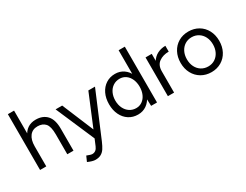

<svg xmlns="http://www.w3.org/2000/svg" viewBox="-88 -1327 2745 2146"><g transform="rotate(-30 1284.0 -254.0)"><path d="M70.3 -720H150.3V0H70.3ZM421.7 -256H501.7V0H421.7ZM288.8 -437.2Q223.3 -437.5 186.8 -390.5Q150.3 -343.5 150.3 -258.5H111.3Q111.3 -338 134.4 -394.8Q157.5 -451.5 201.5 -481.8Q245.5 -512 307.5 -512Q399.5 -512 451 -455.7Q502.5 -399.3 501.7 -280.2V-256H421.7Q421.7 -359 387.2 -397.9Q352.8 -436.8 288.8 -437.2Z M568.3 185 597.8 118.3Q646.7 138.3 665.7 138.3Q716.2 138.3 739.5 82.5L797 -54.2L982 -500H1067.8L827.8 69.7Q806.3 119.5 786.7 149.3Q767 179.2 737.8 195.6Q708.5 212 665.2 212Q646.3 212 621.4 204.8Q596.5 197.7 568.3 185ZM559.2 -500H644.2L829.8 -55L854.2 0H775Z M1499.7 -93V-720H1579.7V0H1503.7ZM1104.8 -250Q1104.8 -327 1133.5 -386.4Q1162.2 -445.8 1213.5 -478.9Q1264.8 -512 1330.8 -512Q1393.5 -512 1441.1 -478.9Q1488.7 -445.8 1514.9 -386.5Q1541.2 -327.2 1541.2 -250Q1541.2 -172.8 1514.9 -113.5Q1488.7 -54.2 1441.1 -21.1Q1393.5 12 1330.8 12Q1264.8 12 1213.5 -21.1Q1162.2 -54.2 1133.5 -113.6Q1104.8 -173 1104.8 -250ZM1499.8 -250Q1499.8 -304.7 1480.5 -347.8Q1461.1 -391 1426.6 -415.1Q1392.1 -439.2 1347.8 -439.2Q1301.3 -439.2 1264.3 -415.1Q1227.3 -391 1206.7 -347.8Q1186.2 -304.7 1186.2 -250Q1186.2 -195.3 1207.2 -152.2Q1228.3 -109 1265.3 -84.8Q1302.3 -60.7 1348.8 -60.7Q1392.1 -60.7 1426.6 -84.8Q1461.2 -108.9 1480.5 -152.2Q1499.8 -195.4 1499.8 -250Z M1977 -502V-426.8Q1902 -426.8 1851 -390.2Q1800 -353.5 1800 -275.2L1763.8 -270.8Q1763.8 -347.8 1793.7 -400.1Q1823.5 -452.3 1871.8 -477.2Q1920.2 -502 1977 -502ZM1720 -500H1800V0H1720Z M2028.8 -250Q2028.8 -326 2060.4 -385.5Q2092 -445 2148.5 -478.5Q2205 -512 2277.3 -512Q2349.6 -512 2406.7 -478.5Q2463.7 -445 2495.3 -385.5Q2526.8 -326 2526.8 -250Q2526.8 -174 2495.3 -114.5Q2463.7 -55 2407.2 -21.5Q2350.6 12 2279.4 12Q2207.1 12 2150 -21.5Q2093 -55 2060.9 -114.5Q2028.8 -174 2028.8 -250ZM2446 -250Q2446 -304.7 2424.6 -347.5Q2403.1 -390.2 2364.4 -414.4Q2325.6 -438.5 2277.3 -438.5Q2229 -438.5 2190.7 -414.4Q2152.5 -390.2 2131.1 -347.4Q2109.7 -304.6 2109.7 -250Q2109.7 -195.4 2131.1 -152.6Q2152.5 -109.8 2191.3 -85.6Q2230.1 -61.5 2279.3 -61.5Q2327.7 -61.5 2365.4 -85.6Q2403.2 -109.8 2424.6 -152.6Q2446 -195.4 2446 -250Z"/></g></svg>

Font: Oak Sans Light
Style: Regular
Weight: 400
Designer: Erik Kennedy, Walven
Foundry: Erik Kennedy, Walven
Version: Version 1.100;Glyphs 3.1.2 (3151)